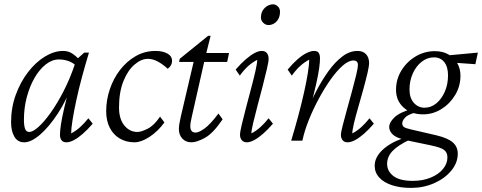

<svg xmlns="http://www.w3.org/2000/svg" viewBox="-20 -663 2272 905"><path d="M93.8 7.8Q63.5 7.8 47.9 -18.6Q32.2 -44.9 32.2 -86.9Q32.2 -155.3 54.2 -215.8Q76.2 -276.4 112.3 -323.2Q148.4 -370.1 191.9 -396.5Q235.4 -422.9 277.3 -422.9Q301.8 -422.9 319.8 -411.1Q337.9 -399.4 356.4 -379.9L343.8 -347.7Q327.1 -366.2 304.7 -374.5Q282.2 -382.8 257.8 -382.8Q225.6 -382.8 195.8 -359.4Q166 -335.9 143.1 -296.4Q120.1 -256.8 106.4 -205.6Q92.8 -154.3 92.8 -98.6Q92.8 -71.3 98.1 -56.2Q103.5 -41 118.2 -41Q134.8 -41 161.1 -64.5Q187.5 -87.9 218.3 -130.9Q249 -173.8 278.8 -231.4Q308.6 -289.1 332 -357.4L338.9 -380.9L377 -415H399.4Q381.8 -357.4 366.2 -299.3Q350.6 -241.2 339.4 -189Q328.1 -136.7 321.8 -96.7Q315.4 -56.6 315.4 -34.2Q337.9 -45.9 357.4 -63.5Q377 -81.1 396.5 -105.5L417 -80.1Q392.6 -51.8 370.1 -32.2Q347.7 -12.7 328.1 -2.4Q308.6 7.8 293 7.8Q277.3 7.8 270 -2Q262.7 -11.7 262.7 -27.3Q262.7 -45.9 267.1 -75.7Q271.5 -105.5 282.7 -153.8Q293.9 -202.1 314.5 -276.4H325.2Q294.9 -192.4 252.9 -128.4Q210.9 -64.5 168.9 -28.3Q127 7.8 93.8 7.8Z M676.8 -385.7Q645.5 -385.7 613.8 -358.4Q582 -331.1 561.5 -279.8Q541 -228.5 541 -156.2Q541 -102.5 565.9 -71.8Q590.8 -41 627.9 -41Q645.5 -41 675.8 -56.2Q706.1 -71.3 734.4 -113.3L754.9 -85.9Q724.6 -43.9 685.1 -18.1Q645.5 7.8 614.3 7.8Q575.2 7.8 544.9 -9.8Q514.6 -27.3 497.6 -60.5Q480.5 -93.8 480.5 -138.7Q480.5 -191.4 497.6 -242.2Q514.6 -293 545.9 -333.5Q577.1 -374 619.6 -398.4Q662.1 -422.9 712.9 -422.9Q747.1 -422.9 769 -410.6Q791 -398.4 791 -376Q791 -365.2 786.1 -356Q781.2 -346.7 770.5 -338.9Q746.1 -361.3 722.7 -373.5Q699.2 -385.7 676.8 -385.7Z M1029.3 -100.6Q984.4 -34.2 945.8 -13.2Q907.2 7.8 882.8 7.8Q855.5 7.8 839.4 -9.8Q823.2 -27.3 823.2 -54.7Q823.2 -65.4 825.2 -78.1Q827.1 -90.8 832 -112.3L892.6 -371.1H824.2L827.1 -385.7L960.9 -494.1H972.7L947.3 -392.6L884.8 -116.2Q880.9 -98.6 878.9 -87.9Q877 -77.1 877 -67.4Q877 -38.1 902.3 -38.1Q917 -38.1 943.8 -57.1Q970.7 -76.2 1009.8 -127.9ZM918 -371.1 927.7 -413.1H1059.6L1050.8 -371.1Z M1143.6 7.8Q1127.9 7.8 1119.6 -2.4Q1111.3 -12.7 1111.3 -27.3Q1111.3 -41 1119.6 -75.7Q1127.9 -110.4 1139.6 -155.3Q1151.4 -200.2 1163.6 -246.1Q1175.8 -292 1184.1 -328.6Q1192.4 -365.2 1192.4 -380.9Q1170.9 -370.1 1150.4 -352.1Q1129.9 -334 1110.4 -306.6L1090.8 -335Q1115.2 -363.3 1137.7 -382.8Q1160.2 -402.3 1179.2 -412.6Q1198.2 -422.9 1213.9 -422.9Q1229.5 -422.9 1237.8 -413.1Q1246.1 -403.3 1246.1 -385.7Q1246.1 -372.1 1237.8 -336.9Q1229.5 -301.8 1217.8 -255.9Q1206.1 -210 1193.8 -164.6Q1181.6 -119.1 1173.3 -83.5Q1165 -47.9 1165 -34.2Q1187.5 -45.9 1207 -63.5Q1226.6 -81.1 1246.1 -105.5L1266.6 -80.1Q1242.2 -51.8 1219.7 -32.2Q1197.3 -12.7 1177.7 -2.4Q1158.2 7.8 1143.6 7.8ZM1245.1 -544.9Q1232.4 -544.9 1221.2 -555.2Q1210 -565.4 1210 -580.1Q1210 -600.6 1218.8 -614.3Q1227.5 -627.9 1240.7 -635.3Q1253.9 -642.6 1267.6 -642.6Q1279.3 -642.6 1289.6 -632.8Q1299.8 -623 1299.8 -608.4Q1299.8 -586.9 1291.5 -572.8Q1283.2 -558.6 1271 -551.8Q1258.8 -544.9 1245.1 -544.9Z M1618.2 7.8Q1602.5 7.8 1594.7 -2.4Q1586.9 -12.7 1586.9 -27.3Q1586.9 -39.1 1595.2 -71.3Q1603.5 -103.5 1615.2 -146Q1627 -188.5 1638.7 -231.4Q1650.4 -274.4 1658.7 -308.6Q1667 -342.8 1667 -357.4Q1667 -377.9 1645.5 -377.9Q1623 -377.9 1595.2 -353.5Q1567.4 -329.1 1538.6 -288.6Q1509.8 -248 1482.9 -198.2Q1456.1 -148.4 1435.5 -97.2Q1415 -45.9 1405.3 0H1352.5Q1370.1 -57.6 1385.7 -116.2Q1401.4 -174.8 1413.1 -227.1Q1424.8 -279.3 1431.2 -319.8Q1437.5 -360.4 1437.5 -381.8Q1415 -370.1 1395 -352.1Q1375 -334 1355.5 -306.6L1335.9 -335Q1360.4 -364.3 1382.8 -383.8Q1405.3 -403.3 1425.3 -413.1Q1445.3 -422.9 1460 -422.9Q1476.6 -422.9 1482.4 -413.6Q1488.3 -404.3 1488.3 -387.7Q1488.3 -370.1 1484.4 -341.3Q1480.5 -312.5 1469.7 -264.6Q1459 -216.8 1438.5 -140.6H1428.7Q1446.3 -186.5 1471.7 -235.4Q1497.1 -284.2 1527.8 -327.1Q1558.6 -370.1 1593.3 -396.5Q1627.9 -422.9 1665 -422.9Q1691.4 -422.9 1705.6 -407.2Q1719.7 -391.6 1719.7 -366.2Q1719.7 -350.6 1711.9 -317.4Q1704.1 -284.2 1692.4 -241.7Q1680.7 -199.2 1668.5 -157.2Q1656.2 -115.2 1648.4 -82Q1640.6 -48.8 1640.6 -34.2Q1663.1 -45.9 1682.6 -63.5Q1702.1 -81.1 1721.7 -105.5L1742.2 -80.1Q1717.8 -51.8 1695.3 -32.2Q1672.9 -12.7 1653.3 -2.4Q1633.8 7.8 1618.2 7.8Z M1918 222.7Q1866.2 222.7 1827.6 210Q1789.1 197.3 1767.6 173.8Q1746.1 150.4 1746.1 118.2Q1746.1 79.1 1781.7 44.9Q1817.4 10.7 1877.9 -10.7L1910.2 -3.9Q1856.4 21.5 1830.6 48.3Q1804.7 75.2 1804.7 109.4Q1804.7 143.6 1834 166.5Q1863.3 189.5 1925.8 189.5Q1972.7 189.5 2009.8 174.3Q2046.9 159.2 2067.9 133.8Q2088.9 108.4 2088.9 79.1Q2088.9 54.7 2072.3 43Q2055.7 31.2 2007.8 21.5L1890.6 -2.9L1878.9 -6.8Q1845.7 -14.6 1830.1 -30.3Q1814.5 -45.9 1814.5 -64.5Q1814.5 -85.9 1839.4 -109.9Q1864.3 -133.8 1923.8 -150.4L1932.6 -130.9Q1901.4 -122.1 1888.7 -107.9Q1876 -93.8 1876 -82Q1876 -70.3 1883.8 -64.5Q1891.6 -58.6 1918 -52.7L2036.1 -25.4Q2089.8 -12.7 2113.8 7.8Q2137.7 28.3 2137.7 61.5Q2137.7 104.5 2106.9 141.6Q2076.2 178.7 2025.9 200.7Q1975.6 222.7 1918 222.7ZM1974.6 -124Q1918 -124 1882.3 -156.2Q1846.7 -188.5 1846.7 -239.3Q1846.7 -290 1872.6 -331.5Q1898.4 -373 1939.9 -397.5Q1981.4 -421.9 2029.3 -421.9Q2067.4 -421.9 2094.2 -406.2Q2121.1 -390.6 2135.7 -364.7Q2150.4 -338.9 2150.4 -306.6Q2150.4 -256.8 2125.5 -215.3Q2100.6 -173.8 2060.5 -148.9Q2020.5 -124 1974.6 -124ZM1981.4 -155.3Q2011.7 -155.3 2036.6 -175.8Q2061.5 -196.3 2076.7 -231Q2091.8 -265.6 2091.8 -307.6Q2091.8 -347.7 2074.2 -370.1Q2056.6 -392.6 2025.4 -392.6Q1994.1 -392.6 1967.8 -372.1Q1941.4 -351.6 1925.8 -316.9Q1910.2 -282.2 1910.2 -241.2Q1910.2 -201.2 1930.7 -178.2Q1951.2 -155.3 1981.4 -155.3ZM2220.7 -360.4 2125 -367.2 2085 -401.4 2232.4 -415Z"/></svg>

Font: Crimson Pro ExtraLight
Style: Italic
Weight: 250
Italic angle: -12°
Designer: Jacques Le Bailly
Foundry: Baron von Fonthausen
Version: Version 1.003